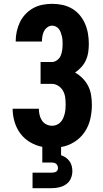

<svg xmlns="http://www.w3.org/2000/svg" viewBox="-20 -763 540 1003"><path d="M150 220V139H250Q256 139 261.5 138Q267 137 272 134.5Q277 132 280 126.5Q283 121 283 116Q283 109 280.5 103Q278 97 273.5 93Q269 89 262.5 87.5Q256 86 250 86H201V4Q168 -2 137.5 -20Q107 -38 86.5 -65.5Q66 -93 56 -127Q46 -161 46 -195H183Q183 -179 186.5 -163.5Q190 -148 198.5 -134.5Q207 -121 221.5 -113.5Q236 -106 252 -106Q265 -106 276.5 -111Q288 -116 296.5 -125Q305 -134 310 -145.5Q315 -157 318 -169Q321 -181 322 -193Q323 -205 323 -218Q323 -236 320.5 -254.5Q318 -273 309 -289Q300 -305 284 -315Q268 -325 250 -325H192V-439H250Q265 -439 278 -448.5Q291 -458 297 -472Q303 -486 305 -501.5Q307 -517 307 -532Q307 -542 306.5 -552.5Q306 -563 303.5 -573Q301 -583 297.5 -593Q294 -603 288 -611Q282 -619 272.5 -624Q263 -629 253 -629Q239 -629 227.5 -620.5Q216 -612 210 -600Q204 -588 201.5 -574Q199 -560 199 -547V-546H62V-547Q62 -573 67.5 -598.5Q73 -624 84 -647Q95 -670 113 -689Q131 -708 153.5 -720.5Q176 -733 201.5 -738Q227 -743 253 -743Q279 -743 305.5 -737.5Q332 -732 355.5 -718.5Q379 -705 396.5 -684Q414 -663 424.5 -638.5Q435 -614 439.5 -587.5Q444 -561 444 -534Q444 -512 441 -490.5Q438 -469 429 -449Q420 -429 405 -412.5Q390 -396 372 -384Q394 -372 412 -353.5Q430 -335 441 -313Q452 -291 456 -265.5Q460 -240 460 -215Q460 -178 451.5 -141Q443 -104 422 -73Q401 -42 368.5 -21.5Q336 -1 299 5V48Q312 52 323.5 60Q335 68 343 79Q351 90 354.5 103.5Q358 117 358 131Q358 151 350 169.5Q342 188 325.5 199.5Q309 211 289.5 215.5Q270 220 250 220Z"/></svg>

Font: Iosevka Curly Heavy
Style: Regular
Weight: 900
Monospace: yes
Designer: Belleve Invis
Foundry: Belleve Invis
Version: Version 22.1.2; ttfautohint (v1.8.4)